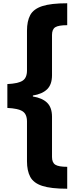

<svg xmlns="http://www.w3.org/2000/svg" viewBox="-20 -886 471 1174"><path d="M391 268Q291 268 238 250.5Q185 233 165 195.5Q145 158 145 100V-143Q145 -188 118 -205.5Q91 -223 25 -226V-372Q91 -375 118 -392.5Q145 -410 145 -455V-698Q145 -757 165 -794Q185 -831 238 -848.5Q291 -866 391 -866V-732Q338 -732 318 -719.5Q298 -707 298 -672V-426Q298 -369 268 -340Q238 -311 181 -302V-296Q238 -287 268 -258Q298 -229 298 -172V74Q298 108 318 121Q338 134 391 134Z"/></svg>

Font: Noto Sans Telugu UI ExtraCondensed Black
Style: Regular
Weight: 900
Width: 2
Designer: Jelle Bosma - Monotype Design Team
Foundry: Monotype Imaging Inc.
Version: Version 2.006; ttfautohint (v1.8.4.7-5d5b)